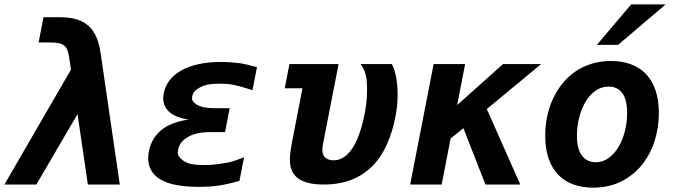

<svg xmlns="http://www.w3.org/2000/svg" viewBox="-25 -838 3055 872"><path d="M297.4 -522 288.6 -580.1Q285.6 -598.1 281 -610.6Q276.4 -623 267.1 -630.6Q257.8 -638.2 242.9 -641.6Q228 -645 205.1 -645H150.4L172.4 -759.8H245.6Q291.5 -759.8 324 -749.8Q356.4 -739.7 378.4 -719.2Q400.4 -698.7 413.3 -668Q426.3 -637.2 432.1 -595.7L519 0H374L327.1 -319.8L140.1 0H-4.9Z M879.4 10.7Q760.3 10.7 704.1 -22.7Q647.9 -56.2 647.9 -120.1Q647.9 -127.4 648.7 -135.7Q649.4 -144 651.4 -152.3Q663.6 -211.4 708 -247.6Q752.4 -283.7 831.5 -294.9Q775.4 -303.2 745.8 -328.1Q716.3 -353 716.3 -392.1Q716.3 -397.9 717 -403.6Q717.8 -409.2 718.8 -415Q725.1 -447.3 745.4 -473.4Q765.6 -499.5 798.6 -518.1Q831.5 -536.6 876.7 -546.6Q921.9 -556.6 978.5 -556.6Q1020 -556.6 1066.4 -550.8Q1067.4 -550.3 1068.8 -550.3Q1070.3 -550.3 1071.3 -549.8Q1078.6 -548.8 1096.2 -544.7Q1113.8 -540.5 1142.1 -533.2L1121.6 -428.2L1109.9 -432.1Q1087.9 -439.5 1070.3 -444.3Q1052.7 -449.2 1037.1 -452.4Q1021.5 -455.6 1005.6 -456.8Q989.7 -458 971.2 -458Q943.8 -458 923.3 -454.6Q902.8 -451.2 883.8 -441.4L871.6 -434.1Q851.1 -420.4 848.1 -400.4Q847.7 -397.9 847.4 -395.3Q847.2 -392.6 847.2 -390.6Q847.2 -382.8 853 -375.7Q858.9 -368.7 868.7 -362.8Q895.5 -346.7 944.3 -346.7H1018.1L997.1 -237.8H923.3Q893.6 -237.8 868.7 -231.7Q843.8 -225.6 827.1 -214.8L817.4 -208.5Q789.6 -189 783.7 -156.7Q782.2 -150.9 782.2 -146.5Q782.2 -136.2 788.8 -126.5Q795.4 -116.7 806.6 -108.9Q823.7 -96.7 845.9 -92.5Q868.2 -88.4 897.5 -88.4Q923.8 -88.4 948.5 -90.8Q973.1 -93.3 998.5 -97.7Q1008.8 -99.6 1013.7 -100.6Q1018.6 -101.6 1022.9 -102.5Q1028.3 -104 1043.5 -109.1Q1058.6 -114.3 1083.5 -123.5L1062.5 -16.6Q1060.1 -16.1 1058.1 -15.6Q1056.2 -15.1 1053.7 -14.2Q1029.3 -7.3 1007.1 -2.4Q984.9 2.4 963.9 5.4Q942.9 8.3 922.1 9.5Q901.4 10.7 879.4 10.7Z M1445.3 0Q1402.3 0 1373 -7.8Q1343.8 -15.6 1325.7 -30.3Q1307.6 -44.9 1299.6 -65.9Q1291.5 -86.9 1291.5 -113.3Q1291.5 -127.4 1293.7 -145.5Q1295.9 -163.6 1299.8 -185.1L1348.6 -437H1268.1L1289.6 -546.9H1512.7L1440.9 -178.2Q1439.9 -172.9 1439.5 -167.7Q1439 -162.6 1439 -158.7Q1439 -132.8 1453.4 -121.3Q1467.8 -109.9 1490.2 -109.9Q1536.1 -109.9 1571.8 -159.2Q1607.4 -208.5 1629.4 -312.5Q1634.8 -338.4 1638.4 -366.9Q1642.1 -395.5 1642.1 -433.6Q1642.1 -452.6 1640.9 -468Q1639.6 -483.4 1636.2 -497.1Q1632.8 -510.7 1627.2 -522.9Q1621.6 -535.2 1612.3 -546.9H1754.4Q1767.1 -524.9 1773.9 -488.5Q1780.8 -452.1 1780.8 -407.7Q1780.8 -380.9 1778.3 -357.9Q1775.9 -335 1771.5 -311.5Q1757.8 -238.3 1731.4 -180.4Q1705.1 -122.6 1665 -82.5Q1625 -42.5 1570.3 -21.2Q1515.6 0 1445.3 0Z M1944.3 -546.9H2087.4L2051.3 -360.8L2259.3 -546.9H2432.6L2186 -342.8L2337.9 0H2179.7L2079.6 -255.9L2021.5 -209L1981 0H1837.9Z M2841.3 -817.9H2998L2782.2 -634.3H2686ZM2668.5 14.2Q2618.2 14.2 2577.9 -0.7Q2537.6 -15.6 2509.5 -45.2Q2481.4 -74.7 2466.3 -118.9Q2451.2 -163.1 2451.2 -221.7Q2451.2 -266.1 2460 -308.6Q2468.8 -351.1 2486.1 -388.7Q2503.4 -426.3 2528.8 -458Q2554.2 -489.7 2587.4 -512.7Q2620.6 -535.6 2661.4 -548.3Q2702.1 -561 2750 -561Q2800.3 -561 2840.6 -546.1Q2880.9 -531.2 2908.9 -501.7Q2937 -472.2 2952.1 -428Q2967.3 -383.8 2967.3 -324.7Q2967.3 -257.8 2947.5 -196.5Q2927.7 -135.3 2889.6 -88.4Q2851.6 -41.5 2795.9 -13.7Q2740.2 14.2 2668.5 14.2ZM2680.2 -101.1Q2712.9 -101.1 2739.5 -120.6Q2766.1 -140.1 2784.7 -171.6Q2803.2 -203.1 2813.2 -243.2Q2823.2 -283.2 2823.2 -324.2Q2823.2 -386.7 2800.8 -415.8Q2778.3 -444.8 2739.7 -444.8Q2705.1 -444.8 2678 -424.8Q2650.9 -404.8 2632.6 -372.8Q2614.3 -340.8 2604.7 -301.3Q2595.2 -261.7 2595.2 -222.7Q2595.2 -160.2 2618.4 -130.6Q2641.6 -101.1 2680.2 -101.1Z"/></svg>

Font: Hack
Style: Bold Italic
Weight: 700
Italic angle: -11°
Monospace: yes
Designer: Christopher Simpkins
Foundry: Christopher Simpkins
Version: Version 2.017; ttfautohint (v1.4.1) -l 4 -r 80 -G 350 -x 0 -